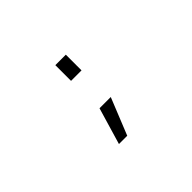

<svg xmlns="http://www.w3.org/2000/svg" viewBox="-107 -815 1215 1215"><g transform="rotate(-45 500.0 -208.0)"><path d="M460.9 -136.7H561.5L461.9 110.4H387.7ZM456.1 -386.7V-527.3H549.8V-386.7Z"/></g></svg>

Font: GenEi Gothic M SemiLight
Style: Regular
Weight: 350
Designer: o_tamon (Modified); [Source Han Sans]
Ryoko NISHIZUKA  (kana & ideographs); Paul D. Hunt (Latin, Greek & Cyrillic); Wenl
Version: Version 1.1a;Original Version 1.004